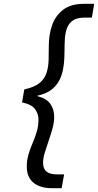

<svg xmlns="http://www.w3.org/2000/svg" viewBox="-20 -831 512 1003"><path d="M249 152Q190 152 155 123.5Q120 95 120 39Q120 5 129 -25Q138 -55 150.5 -84Q163 -113 172 -143Q181 -173 181 -207Q181 -236 163 -261Q145 -286 95 -296L107 -364Q159 -375 186 -397Q213 -419 223 -450Q233 -481 234 -517.5Q235 -554 235 -593Q235 -648 251.5 -697.5Q268 -747 308.5 -779Q349 -811 419 -811H472L460 -739H422Q383 -739 361.5 -724.5Q340 -710 330.5 -685.5Q321 -661 319 -629.5Q317 -598 317 -564Q317 -531 314 -500Q311 -469 302.5 -442Q294 -415 278 -392.5Q262 -370 237 -354.5Q212 -339 175 -331V-329Q222 -317 242.5 -289Q263 -261 263 -220Q263 -191 254 -159Q245 -127 234 -95Q223 -63 214 -34Q205 -5 205 19Q205 51 223 65.5Q241 80 277 80H315L302 152Z"/></svg>

Font: Rethink Sans
Style: Italic
Weight: 400
Italic angle: -10°
Designer: The Rethink Sans project authors (Hans Thiessen). DM Sans designed by Colophon Foundry.
Foundry: Rethink Communications LLC
Version: Version 1.001